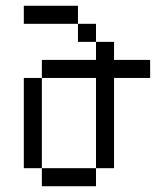

<svg xmlns="http://www.w3.org/2000/svg" viewBox="-20 -645 540 665"><path d="M500 -375V-437.5H375V-500H312.5V-437.5H125V-375H62.5V-62.5H125V0H312.5V-62.5H125V-375H312.5V-62.5H375V-375ZM312.5 -500V-562.5H250V-500ZM250 -562.5V-625H62.5V-562.5Z"/></svg>

Font: Unifont
Style: Regular
Weight: 500
Version: Version 15.1.04